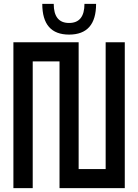

<svg xmlns="http://www.w3.org/2000/svg" viewBox="-20 -980 720 1000"><path d="M150.4 0Q125 0 49.8 0Q49.8 -190.4 49.8 -759.8Q134.8 -759.8 389.6 -759.8Q389.6 -594.7 389.6 -99.6Q424.8 -99.6 530.3 -99.6Q530.3 -264.6 530.3 -759.8Q554.7 -759.8 629.9 -759.8Q629.9 -570.3 629.9 0Q544.9 0 290 0Q290 -165 290 -660.2Q254.9 -660.2 150.4 -660.2Q150.4 -495.1 150.4 0ZM480.5 -960Q464.8 -960 419.9 -960Q419.9 -860.4 339.8 -860.4Q259.8 -860.4 259.8 -960Q240.2 -960 200.2 -960Q200.2 -799.8 339.8 -799.8Q480.5 -799.8 480.5 -960Z"/></svg>

Font: Alibu-Mazigh Belkasim 1
Style: Bold
Weight: 400
Designer: Mazigh Moubarik Belkasim
Version: Version 1.0